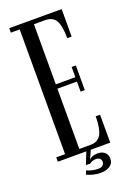

<svg xmlns="http://www.w3.org/2000/svg" viewBox="-156 -761 665 946"><g transform="rotate(-20 176.5 -288.0)"><path d="M21 0V-22.9H67.4V-676.8H21V-700.2H295.9V-556.2H272.9Q272.9 -619.6 257.1 -648.2Q241.2 -676.8 200.2 -676.8H142.1V-361.8H244.6V-415.5H266.6V-286.1H244.6V-338.9H142.1V-22.9H200.7Q240.2 -22.9 256.6 -52.7Q272.9 -82.5 272.9 -146.5H295.9V0H193.8L173.3 45.9Q187.5 28.3 218.8 28.3Q241.7 28.3 255.6 40.5Q269.5 52.7 269.5 74.2Q269.5 98.6 250.2 111.3Q231 124 201.7 124Q179.7 124 159.4 118.4Q139.2 112.8 129.4 106.9L137.7 87.4Q145 91.8 161.6 96.4Q178.2 101.1 194.8 101.1Q228.5 101.1 228.5 74.7Q228.5 63.5 220.7 57.6Q212.9 51.8 201.2 51.8Q182.1 51.8 166.5 64L145.5 62.5L170.4 0Z"/></g></svg>

Font: Imbue
Style: Regular
Weight: 400
Designer: Tyler Finck
Foundry: Etcetera Type Company
Version: Version 0.910